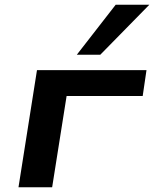

<svg xmlns="http://www.w3.org/2000/svg" viewBox="-20 -790 650 810"><path d="M58 0 136 -494H598L582 -385H261L200 0ZM304 -559 468 -770H610L403 -559Z"/></svg>

Font: Nunito Sans 10pt Expanded
Style: Bold Italic
Weight: 700
Width: 7
Italic angle: -9°
Designer: Vernon Adams
Foundry: Vernon Adams
Version: Version 3.101;gftools[0.9.27]